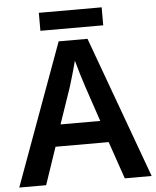

<svg xmlns="http://www.w3.org/2000/svg" viewBox="-58 -918 788 968"><g transform="rotate(-5 335.5 -434.5)"><path d="M493 -869H175V-778H493ZM534 0H670L408 -717H262L0 0H136L200 -189H469ZM374 -483 436 -299H235L298 -483C305 -506 325 -572 335 -613C344 -578 365 -510 374 -483Z"/></g></svg>

Font: Noto Sans Bengali UI SemiBold
Style: Regular
Weight: 600
Designer: Jelle Bosma - Monotype Design Team
Foundry: Monotype Imaging Inc.
Version: Version 2.003